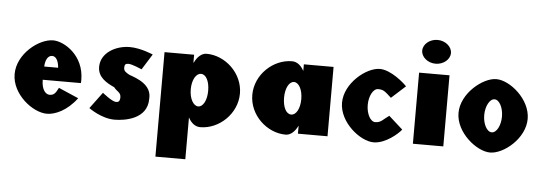

<svg xmlns="http://www.w3.org/2000/svg" viewBox="-60 -967 3997 1415"><g transform="rotate(5 1939.0 -259.0)"><path d="M533 -232C534.2 -238 534.2 -249 534.2 -256C534.2 -436 385.5 -528 302.5 -528C197.4 -528 40.8 -406 40.8 -256C40.8 -107 197.4 15 302.5 15C362.6 15 450.5 -22 523 -119L375.2 -183C352.6 -137 339.4 -126 309.3 -126C285.6 -126 250.8 -153 250.8 -232ZM253.4 -330C255 -377 272.9 -413 305.1 -413C332.5 -413 352 -384 356.3 -330Z M870.2 -528C766.2 -528 656.5 -468 656.5 -363C656.5 -286 721.5 -250 780.3 -223C802.7 -193 832.2 -190 832.2 -153C832.2 -119 816.4 -116 803.2 -116C773.1 -116 701.5 -175 701.5 -175L611.5 -54C611.5 -54 704 15 802.7 15C878.1 15 1045 -9 1045 -160C1053.4 -265 943.4 -303 883.4 -324C860.2 -338 841.2 -346 841.2 -373C841.2 -397 849.7 -404 870.2 -404C898.7 -404 969.7 -372 969.7 -372L1042.2 -488C1042.2 -488 950.9 -528 870.2 -528Z M1707.6 -257C1707.6 -407 1576.3 -528 1437.3 -528C1400.3 -528 1368.7 -497 1348.7 -455H1346.2V-513H1127.4V260H1348.7V-49C1370.8 -8 1400.9 15 1437.3 15C1576.3 15 1707.6 -107 1707.6 -257ZM1472.6 -257C1472.6 -186 1444.6 -136 1409.3 -136C1374.5 -136 1343.7 -186 1343.7 -257C1343.7 -327 1372.9 -377 1409.3 -377C1447.3 -377 1472.6 -327 1472.6 -257Z M1799.1 -256C1799.1 -106 1930.4 15 2069.5 15C2106.4 15 2138 -16 2158.1 -58H2159.1V0H2377.9V-513H2158.1V-464C2135.9 -505 2105.9 -528 2069.5 -528C1930.4 -528 1799.1 -406 1799.1 -256ZM2034.1 -256C2034.1 -327 2062.1 -377 2097.4 -377C2132.2 -377 2161.6 -327 2161.6 -256C2161.6 -186 2133.8 -136 2097.4 -136C2059.4 -136 2034.1 -186 2034.1 -256Z M2922.2 -417C2899.7 -442 2800.9 -528 2719.4 -528C2620.3 -528 2462.8 -401 2462.8 -256C2462.8 -111 2620.3 15 2719.4 15C2808.4 15 2899.7 -67 2922.2 -97L2818.5 -190C2774.7 -160 2762 -134.3 2719 -134.3C2682.9 -134.3 2653 -191 2653 -256.3C2653 -321.5 2682.9 -378.7 2719 -378.7C2758.8 -378.7 2769.6 -368 2818.5 -323Z M3009.5 0H3234.5V-526H3009.5ZM3018.2 -690C3018.2 -642 3067 -602 3124.5 -602C3182 -602 3230.8 -642 3230.8 -690C3230.8 -738 3182 -778 3124.5 -778C3067 -778 3018.2 -738 3018.2 -690Z M3514.8 -256.3C3514.8 -321.5 3544.7 -378.7 3580.8 -378.7C3616.9 -378.7 3646.2 -321.5 3646.2 -256.3C3646.2 -191 3616.9 -134.3 3580.8 -134.3C3544.7 -134.3 3514.8 -191 3514.8 -256.3ZM3324.6 -256C3324.6 -111 3482.1 15 3581.2 15C3682.3 15 3836.4 -111 3836.4 -256C3836.4 -401 3682.3 -528 3581.2 -528C3482.1 -528 3324.6 -401 3324.6 -256Z"/></g></svg>

Font: Blink
Style: Wide
Weight: 400
Designer: Mew Too
Foundry: Cannot Into Space Fonts
Version: Version 001.000